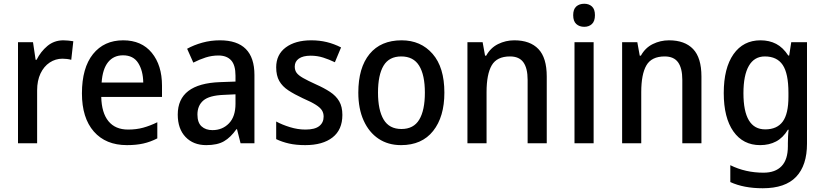

<svg xmlns="http://www.w3.org/2000/svg" viewBox="-20 -830 4399 1024"><path d="M318 -615Q331 -615 345 -613.5Q359 -612 371 -610L360 -511Q350 -514 337 -515.5Q324 -517 313 -517Q276 -517 245 -496.5Q214 -476 196 -438Q178 -400 178 -348V-66H76V-605H156L170 -511H175Q197 -555 233 -585Q269 -615 318 -615Z M637 -615Q735 -615 789.5 -548.5Q844 -482 844 -373V-313H520Q522 -228 558.5 -183.5Q595 -139 663 -139Q707 -139 743.5 -149Q780 -159 819 -178V-92Q782 -73 744 -64.5Q706 -56 657 -56Q544 -56 480.5 -128.5Q417 -201 417 -332Q417 -468 476 -541.5Q535 -615 637 -615ZM636 -535Q586 -535 556.5 -498.5Q527 -462 522 -390H744Q743 -453 717 -494Q691 -535 636 -535Z M1153 -615Q1337 -615 1337 -430V-66H1263L1244 -141H1241Q1210 -97 1174.5 -76.5Q1139 -56 1080 -56Q1011 -56 969.5 -99.5Q928 -143 928 -219Q928 -384 1154 -392L1236 -395V-426Q1236 -483 1212.5 -508.5Q1189 -534 1145 -534Q1110 -534 1077 -523.5Q1044 -513 1011 -496L978 -570Q1014 -590 1059 -602.5Q1104 -615 1153 -615ZM1173 -324Q1096 -321 1064.5 -294Q1033 -267 1033 -219Q1033 -176 1055 -156Q1077 -136 1113 -136Q1166 -136 1201 -172Q1236 -208 1236 -277V-327Z M1806 -217Q1806 -138 1753.5 -97Q1701 -56 1608 -56Q1559 -56 1521.5 -64.5Q1484 -73 1453 -88V-182Q1484 -165 1526 -152Q1568 -139 1609 -139Q1659 -139 1682.5 -157.5Q1706 -176 1706 -208Q1706 -227 1697 -241.5Q1688 -256 1664.5 -271Q1641 -286 1595 -306Q1550 -327 1518 -348Q1486 -369 1469.5 -398Q1453 -427 1453 -471Q1453 -539 1504 -577Q1555 -615 1640 -615Q1684 -615 1723 -605.5Q1762 -596 1799 -577L1766 -498Q1735 -513 1703.5 -523Q1672 -533 1637 -533Q1596 -533 1574 -517.5Q1552 -502 1552 -475Q1552 -455 1562 -441.5Q1572 -428 1596.5 -414Q1621 -400 1665 -380Q1708 -361 1740 -340Q1772 -319 1789 -290Q1806 -261 1806 -217Z M2350 -336Q2350 -207 2290 -131.5Q2230 -56 2119 -56Q2050 -56 1999 -90Q1948 -124 1919.5 -187Q1891 -250 1891 -336Q1891 -469 1951 -542Q2011 -615 2122 -615Q2224 -615 2287 -543Q2350 -471 2350 -336ZM1996 -336Q1996 -243 2026 -192.5Q2056 -142 2121 -142Q2186 -142 2216 -192Q2246 -242 2246 -336Q2246 -430 2215.5 -479.5Q2185 -529 2120 -529Q2055 -529 2025.5 -479.5Q1996 -430 1996 -336Z M2723 -615Q2807 -615 2851.5 -568.5Q2896 -522 2896 -422V-66H2794V-404Q2794 -466 2771.5 -497.5Q2749 -529 2700 -529Q2630 -529 2602.5 -481.5Q2575 -434 2575 -339V-66H2473V-605H2554L2567 -533H2573Q2596 -575 2636.5 -595Q2677 -615 2723 -615Z M3096 -810Q3121 -810 3137 -795.5Q3153 -781 3153 -749Q3153 -717 3137 -702Q3121 -687 3096 -687Q3070 -687 3053.5 -702Q3037 -717 3037 -749Q3037 -781 3053.5 -795.5Q3070 -810 3096 -810ZM3146 -605V-66H3044V-605Z M3548 -615Q3632 -615 3676.5 -568.5Q3721 -522 3721 -422V-66H3619V-404Q3619 -466 3596.5 -497.5Q3574 -529 3525 -529Q3455 -529 3427.5 -481.5Q3400 -434 3400 -339V-66H3298V-605H3379L3392 -533H3398Q3421 -575 3461.5 -595Q3502 -615 3548 -615Z M4036 -615Q4083 -615 4119.5 -596Q4156 -577 4184 -534H4189L4200 -605H4284V-64Q4284 52 4226 113Q4168 174 4048 174Q3947 174 3875 141V51Q3956 91 4052 91Q4115 91 4148.5 56Q4182 21 4182 -50V-66Q4182 -81 4183 -102.5Q4184 -124 4186 -138H4182Q4156 -95 4119 -75.5Q4082 -56 4034 -56Q3943 -56 3891.5 -129Q3840 -202 3840 -334Q3840 -467 3892 -541Q3944 -615 4036 -615ZM4059 -529Q4003 -529 3974 -479Q3945 -429 3945 -333Q3945 -140 4061 -140Q4124 -140 4154.5 -181.5Q4185 -223 4185 -314V-335Q4185 -438 4154.5 -483.5Q4124 -529 4059 -529Z"/></svg>

Font: Noto Sans Malayalam UI SemiCondensed Medium
Style: Regular
Weight: 500
Width: 4
Designer: Jelle Bosma - Monotype Design Team
Foundry: Monotype Imaging Inc.
Version: Version 2.104; ttfautohint (v1.8.4.7-5d5b)